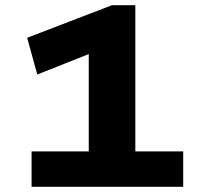

<svg xmlns="http://www.w3.org/2000/svg" viewBox="-20 -722 781 742"><path d="M102 0V-137H323V-513L124 -434L85 -576L413 -702H503V-137H688V0Z"/></svg>

Font: Georama SemiExpanded
Style: Bold
Weight: 700
Width: 6
Designer: Jean-Baptiste Levee
Foundry: Production Type
Version: Version 1.001